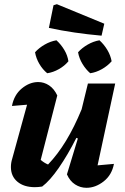

<svg xmlns="http://www.w3.org/2000/svg" viewBox="-20 -887 595 915"><path d="M299 -56 351 -227 344 -230Q303 -149 260.5 -87.5Q218 -26 181 2Q162 5 146 5Q94 5 63 -21Q32 -47 32 -91Q32 -111 38 -130L109 -388Q73 -385 37 -382Q47 -435 84 -465.5Q121 -496 162 -496Q190 -496 214 -480Q238 -464 253 -432L174 -125Q190 -111 209 -103Q255 -151 294.5 -216Q334 -281 369 -366L399 -489H529L445 -99Q465 -101 484 -102.5Q503 -104 523 -106Q513 -53 474 -22.5Q435 8 392 8Q363 8 338 -8Q313 -24 299 -56ZM464 -717Q397 -723 335.5 -732Q274 -741 213 -754L235 -862L251 -867L477 -774ZM205 -538Q183 -556 167.5 -582.5Q152 -609 147 -638Q166 -659 193 -674.5Q220 -690 249 -695Q271 -675 286.5 -649Q302 -623 306 -595Q288 -573 260.5 -557.5Q233 -542 205 -538ZM410 -538Q389 -556 373 -582.5Q357 -609 352 -638Q371 -659 398 -674.5Q425 -690 454 -695Q476 -675 491.5 -649Q507 -623 512 -595Q493 -573 465.5 -557.5Q438 -542 410 -538Z"/></svg>

Font: Piazzolla
Style: Bold Italic
Weight: 700
Italic angle: -11.3°
Designer: Juan Pablo del Peral
Foundry: Huerta Tipografica
Version: Version 1.330